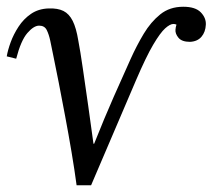

<svg xmlns="http://www.w3.org/2000/svg" viewBox="-29 -536 630 569"><path d="M198 13Q192 -32 183 -85.5Q174 -139 164 -192Q154 -245 145 -291.5Q136 -338 129 -371Q122 -404 120 -415Q116 -434 109.5 -447Q103 -460 87 -460Q71 -460 52 -438Q33 -416 19 -362L-9 -369Q-6 -387 2.5 -410.5Q11 -434 26 -457Q41 -480 63 -495Q85 -510 115 -511Q142 -512 159 -503.5Q176 -495 186.5 -474Q197 -453 203 -416Q209 -385 216.5 -333Q224 -281 232.5 -222Q241 -163 248 -110H250Q281 -188 308 -249Q335 -310 358 -361Q376 -401 397 -436Q418 -471 446 -493.5Q474 -516 514 -516Q550 -516 566 -499.5Q582 -483 581 -463Q580 -441 568 -427Q556 -413 534 -412Q510 -412 500 -424Q490 -436 491 -448Q491 -451 492 -455.5Q493 -460 494 -463Q490 -465 485 -465Q475 -465 460.5 -452Q446 -439 425 -403.5Q404 -368 374 -298Q341 -220 307.5 -142.5Q274 -65 241 13Z"/></svg>

Font: Lora Italic
Style: Italic
Weight: 400
Italic angle: -3°
Designer: Olga Karpushina, Alexei Vanyashin (Cyrillic)
Foundry: Cyreal
Version: Version 2.210; ttfautohint (v1.8.1.43-b0c9)